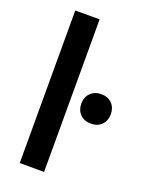

<svg xmlns="http://www.w3.org/2000/svg" viewBox="-149 -867 711 940"><g transform="rotate(20 206.5 -397.5)"><path d="M202.6 -794.9V0H75.7V-794.9ZM259.3 -377Q259.3 -410.6 280.3 -432.1Q301.3 -453.6 336.4 -453.6Q371.1 -453.6 392.1 -432.1Q413.1 -410.6 413.1 -377Q413.1 -343.3 392.1 -321.8Q371.1 -300.3 336.4 -300.3Q301.3 -300.3 280.3 -321.8Q259.3 -343.3 259.3 -377Z"/></g></svg>

Font: Lycee Sans SemiBold
Style: Regular
Weight: 600
Designer: Justin Alvin
Foundry: Alkove Design
Version: Version 1.030